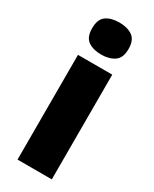

<svg xmlns="http://www.w3.org/2000/svg" viewBox="-201 -827 705 878"><g transform="rotate(30 151.5 -388.0)"><path d="M152 -776Q194 -776 221 -757.5Q248 -739 248 -691Q248 -644 220.5 -625.5Q193 -607 152 -607Q109 -607 82.5 -625.5Q56 -644 56 -691Q56 -739 82.5 -757.5Q109 -776 152 -776ZM242 -553V0H61V-553Z"/></g></svg>

Font: Noto Sans Lao UI SemCond Blk
Style: Regular
Weight: 900
Width: 4
Designer: Monotype Design Team
Foundry: Monotype Imaging Inc.
Version: Version 2.000; ttfautohint (v1.8.4.7-5d5b)